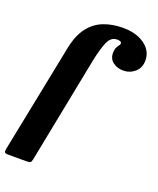

<svg xmlns="http://www.w3.org/2000/svg" viewBox="-186 -898 942 1148"><g transform="rotate(20 285.5 -324.0)"><path d="M-14.5 121 124.5 -572Q141.5 -656 179.8 -705.5Q218 -755 273.2 -776.2Q328.5 -797.5 396.5 -797.5Q453 -797.5 496 -779.8Q539 -762 563 -731Q587 -700 587 -660.5Q587 -612 555.2 -584.8Q523.5 -557.5 481 -557.5Q444.5 -557.5 416.5 -578Q388.5 -598.5 389 -638.5Q389.5 -659 395.8 -671Q402 -683 408 -690.5Q414 -698 414 -705Q414 -719.5 385.5 -719.5Q346 -719.5 326.8 -673.8Q307.5 -628 291.5 -550L158.5 125Q155 141.5 149.2 145.8Q143.5 150 124 150H12Q-10 150 -14 143.8Q-18 137.5 -14.5 121Z"/></g></svg>

Font: Besley* Narrow Heavy
Style: Italic
Weight: 800
Width: 4
Italic angle: -13°
Designer: Owen Earl
Foundry: indestructible type*
Version: Version 3.000; ttfautohint (v1.8.3)